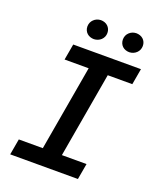

<svg xmlns="http://www.w3.org/2000/svg" viewBox="-161 -995 909 1094"><g transform="rotate(20 293.5 -448.0)"><path d="M158.2 -710.9H568.8L551.8 -613.8H402.8L313 -96.7H462.4L445.3 0H34.7L51.8 -96.7H197.3L287.1 -613.8H141.1ZM198.7 -835.9Q199.2 -861.3 216.6 -877.9Q233.9 -894.5 259.3 -895.5Q271.5 -895.5 282.5 -891.6Q293.5 -887.7 301.5 -880.1Q309.6 -872.6 314.2 -862.1Q318.8 -851.6 318.8 -838.9Q318.8 -826.2 314 -815.4Q309.1 -804.7 300.8 -796.9Q292.5 -789.1 281.5 -784.7Q270.5 -780.3 258.3 -779.8Q246.1 -779.8 235.1 -783.7Q224.1 -787.6 216.1 -794.9Q208 -802.2 203.4 -812.7Q198.7 -823.2 198.7 -835.9ZM414.1 -835.4Q414.6 -860.8 431.9 -877.2Q449.2 -893.6 474.1 -894.5Q486.3 -894.5 497.3 -890.6Q508.3 -886.7 516.4 -879.4Q524.4 -872.1 529.1 -861.6Q533.7 -851.1 533.7 -838.4Q533.2 -813 515.9 -796.4Q498.5 -779.8 473.1 -778.8Q460.9 -778.8 450 -782.7Q439 -786.6 430.9 -794.2Q422.9 -801.8 418.5 -812.3Q414.1 -822.8 414.1 -835.4Z"/></g></svg>

Font: Roboto Mono Medium
Style: Italic
Weight: 500
Designer: Google
Version: Version 2.000985; 2015; ttfautohint (v1.3)